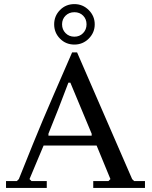

<svg xmlns="http://www.w3.org/2000/svg" viewBox="-20 -930 752 950"><path d="M348.1 -909.7Q389.6 -909.7 419.2 -880.1Q448.7 -850.6 448.7 -809.6Q448.7 -768.6 419.2 -739Q389.6 -709.5 348.1 -709.5Q305.7 -709.5 276.9 -738.8Q248 -768.1 248 -809.6Q248 -851.1 276.9 -880.4Q305.7 -909.7 348.1 -909.7ZM348.1 -748.5Q374 -748.5 391.1 -766.1Q408.2 -783.7 408.2 -809.6Q408.2 -835.4 391.4 -852.5Q374.5 -869.6 348.1 -869.6Q321.8 -869.6 304.4 -852.5Q287.1 -835.4 287.1 -809.6Q287.1 -783.7 304.4 -766.1Q321.8 -748.5 348.1 -748.5ZM73.2 -43.9Q153.8 -245.6 191.7 -335.2Q229.5 -424.8 336.9 -670.9H361.3L633.8 -43.9L643.6 -34.2H697.3V0H441.4V-34.2H516.6L526.4 -43.9L458 -210H195.8Q192.9 -203.1 167.7 -143.3Q142.6 -83.5 126 -43.9L135.7 -34.2H211.4V0H9.8V-34.2H63.5ZM219.7 -258.8H433.6V-268.1L328.1 -521H318.4Q267.1 -384.3 219.7 -268.6Z"/></svg>

Font: Happy Times at the IKOB
Style: Regular
Weight: 400
Designer: Lucas Le Bihan
Foundry: Lucas Le Bihan
Version: Version 1.000;PS 1.0;hotconv 1.0.88;makeotf.lib2.5.647800